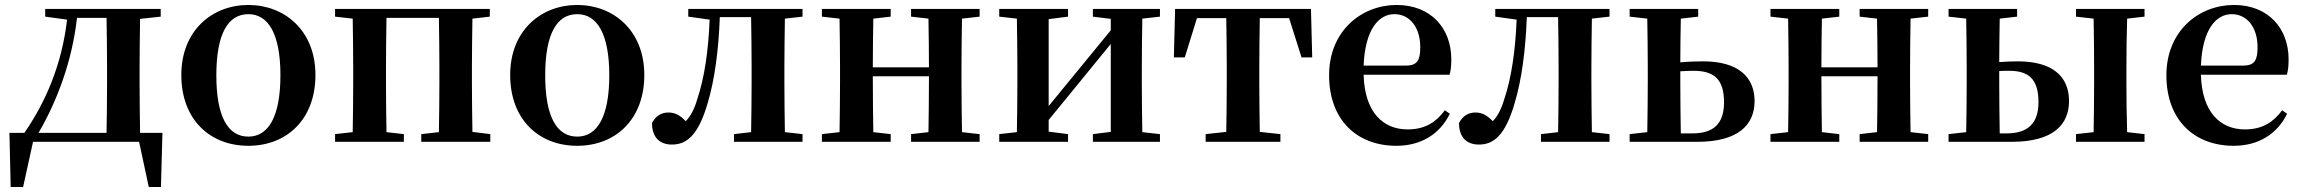

<svg xmlns="http://www.w3.org/2000/svg" viewBox="-20 -571 9274 773"><path d="M135 -36C208 -161 270 -321 290 -499H409C410 -442 411 -357 411 -300V-235C411 -178 410 -93 409 -36ZM544 -36C543 -93 542 -178 542 -235V-300C542 -356 543 -438 544 -495L627 -504V-535H162V-504L250 -492C229 -309 162 -157 78 -36H18L23 182H73L113 0H540L579 182H628L634 -36Z M980 16C1133 16 1250 -89 1250 -269C1250 -449 1125 -551 980 -551C834 -551 710 -448 710 -269C710 -90 825 16 980 16ZM980 -21C897 -21 851 -102 851 -268C851 -433 897 -514 980 -514C1061 -514 1109 -433 1109 -268C1109 -102 1061 -21 980 -21Z M1882 -40C1881 -97 1880 -179 1880 -235V-300C1880 -356 1881 -439 1882 -496L1952 -504V-535H1329V-504L1400 -496C1401 -439 1402 -356 1402 -300V-235C1402 -179 1401 -96 1400 -39L1329 -31V0H1606V-31L1536 -39C1535 -96 1534 -179 1534 -235V-300C1534 -357 1535 -442 1536 -499H1747C1748 -442 1749 -357 1749 -300V-235C1749 -179 1748 -96 1747 -39L1676 -31V0H1954V-31Z M2304 16C2457 16 2574 -89 2574 -269C2574 -449 2449 -551 2304 -551C2158 -551 2034 -448 2034 -269C2034 -90 2149 16 2304 16ZM2304 -21C2221 -21 2175 -102 2175 -268C2175 -433 2221 -514 2304 -514C2385 -514 2433 -433 2433 -268C2433 -102 2385 -21 2304 -21Z M3211 -504V-535H2751V-504L2837 -492C2832 -366 2816 -257 2787 -171C2775 -130 2760 -103 2741 -83C2719 -106 2699 -118 2671 -118C2642 -118 2620 -104 2605 -76C2605 -17 2637 11 2685 11C2742 11 2791 -22 2830 -159C2857 -250 2873 -367 2878 -502H3004C3005 -445 3006 -358 3006 -300V-235C3006 -179 3005 -96 3004 -39L2935 -31V0H3211V-31L3140 -39C3139 -96 3138 -179 3138 -235V-300C3138 -356 3139 -439 3140 -496Z M3924 -504V-535H3648V-504L3718 -496C3719 -441 3720 -361 3720 -300H3494C3494 -361 3495 -440 3496 -496L3566 -504V-535H3289V-504L3360 -496C3361 -439 3362 -356 3362 -300V-235C3362 -179 3361 -96 3360 -39L3289 -31V0H3566V-31L3496 -39C3495 -96 3494 -182 3494 -264H3720C3720 -182 3719 -96 3718 -39L3648 -31V0H3924V-31L3853 -39C3852 -96 3851 -179 3851 -235V-300C3851 -356 3852 -439 3853 -496Z M4650 -504V-535H4380V-504L4452 -495V-449L4202 -144V-494L4280 -504V-535H4003V-504L4074 -496C4075 -439 4076 -356 4076 -300V-235C4076 -179 4075 -96 4074 -39L4003 -31V0H4280V-31L4202 -41V-88L4452 -394V-40L4380 -31V0H4650V-31L4579 -39C4578 -96 4577 -179 4577 -235V-300C4577 -356 4578 -439 4579 -496Z M5170 -498 5220 -340H5263L5258 -535H4711L4706 -340H4750L4799 -498H4917C4918 -441 4919 -357 4919 -300V-235C4919 -179 4918 -97 4917 -40L4834 -31V0H5135V-31L5052 -40C5051 -97 5050 -179 5050 -235V-300C5050 -357 5051 -441 5052 -498Z M5470 -307C5476 -453 5531 -514 5594 -514C5655 -514 5698 -462 5698 -381C5698 -330 5687 -307 5641 -307ZM5816 -270C5821 -287 5823 -306 5823 -332C5823 -458 5740 -551 5603 -551C5463 -551 5331 -448 5331 -268C5331 -86 5445 16 5602 16C5701 16 5777 -31 5817 -113L5797 -127C5762 -80 5719 -50 5647 -50C5550 -50 5474 -117 5470 -270Z M6460 -504V-535H6000V-504L6086 -492C6081 -366 6065 -257 6036 -171C6024 -130 6009 -103 5990 -83C5968 -106 5948 -118 5920 -118C5891 -118 5869 -104 5854 -76C5854 -17 5886 11 5934 11C5991 11 6040 -22 6079 -159C6106 -250 6122 -367 6127 -502H6253C6254 -445 6255 -358 6255 -300V-235C6255 -179 6254 -96 6253 -39L6184 -31V0H6460V-31L6389 -39C6388 -96 6387 -179 6387 -235V-300C6387 -356 6388 -439 6389 -496Z M6747 -34C6746 -91 6745 -177 6745 -235V-284C6763 -285 6780 -286 6798 -286C6881 -286 6921 -252 6921 -159C6921 -71 6877 -34 6794 -34ZM6817 -504V-535H6541V-504L6612 -496C6613 -439 6614 -356 6614 -300V-235C6614 -179 6613 -96 6612 -39L6541 -31V0H6813C6979 0 7044 -69 7044 -164C7044 -261 6978 -324 6837 -324C6809 -324 6777 -323 6745 -320C6745 -374 6746 -445 6747 -496Z M7743 -504V-535H7467V-504L7537 -496C7538 -441 7539 -361 7539 -300H7313C7313 -361 7314 -440 7315 -496L7385 -504V-535H7108V-504L7179 -496C7180 -439 7181 -356 7181 -300V-235C7181 -179 7180 -96 7179 -39L7108 -31V0H7385V-31L7315 -39C7314 -96 7313 -182 7313 -264H7539C7539 -182 7538 -96 7537 -39L7467 -31V0H7743V-31L7672 -39C7671 -96 7670 -179 7670 -235V-300C7670 -356 7671 -439 7672 -496Z M8031 -34C8030 -91 8029 -177 8029 -235V-285C8042 -286 8055 -286 8069 -286C8146 -286 8187 -254 8187 -160C8187 -73 8143 -34 8059 -34ZM8101 -504V-535H7825V-504L7896 -496C7897 -439 7898 -356 7898 -300V-235C7898 -179 7897 -96 7896 -39L7825 -31V0H8079C8247 0 8310 -70 8310 -164C8310 -262 8245 -324 8104 -324C8080 -324 8055 -323 8029 -321C8029 -375 8030 -445 8031 -496ZM8614 -504V-535H8338V-504L8409 -496C8410 -439 8411 -356 8411 -300V-235C8411 -179 8410 -96 8409 -39L8338 -31V0H8614V-31L8544 -39C8542 -96 8541 -179 8541 -235V-300C8541 -356 8542 -439 8544 -496Z M8841 -307C8847 -453 8902 -514 8965 -514C9026 -514 9069 -462 9069 -381C9069 -330 9058 -307 9012 -307ZM9187 -270C9192 -287 9194 -306 9194 -332C9194 -458 9111 -551 8974 -551C8834 -551 8702 -448 8702 -268C8702 -86 8816 16 8973 16C9072 16 9148 -31 9188 -113L9168 -127C9133 -80 9090 -50 9018 -50C8921 -50 8845 -117 8841 -270Z"/></svg>

Font: Noto Serif CJK JP
Style: Bold
Weight: 700
Designer: Ryoko NISHIZUKA 西塚涼子 (kana & ideographs); Frank Grießhammer (Latin, Greek & Cyrillic); Wenlong ZHANG 张文龙 (bopomofo); San
Foundry: Adobe Systems Incorporated
Version: Version 1.000;PS 1;hotconv 16.6.53;makeotf.lib2.5.65590